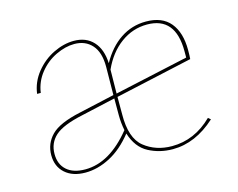

<svg xmlns="http://www.w3.org/2000/svg" viewBox="-67 -507 754 607"><g transform="rotate(-15 309.5 -203.0)"><path d="M571 -57Q505 3 431 3Q388 3 352 -16Q316 -35 301 -83Q266 -39 225.5 -18Q185 3 145 3Q103 3 78.5 -19Q54 -41 54 -78Q54 -116 80.5 -143Q107 -170 177 -185L293 -211L294 -304Q294 -351 272.5 -375Q251 -399 215 -399Q186 -399 154.5 -384Q123 -369 100.5 -341Q78 -313 73 -277H61Q66 -315 90.5 -345.5Q115 -376 149 -392.5Q183 -409 216 -409Q256 -409 279.5 -383.5Q303 -358 305 -312Q331 -359 368.5 -384Q406 -409 452 -409Q505 -409 531.5 -377Q558 -345 558 -288Q558 -267 557 -258L304 -202V-145Q303 -67 340.5 -37Q378 -7 431 -7Q505 -7 563 -64ZM304 -213 546 -266V-287Q546 -399 453 -399Q406 -399 367 -370.5Q328 -342 305 -291ZM298 -95Q293 -120 293 -145V-200L182 -175Q116 -161 90.5 -138Q65 -115 65 -79Q65 -45 86.5 -26Q108 -7 147 -7Q227 -7 298 -95Z"/></g></svg>

Font: Ysabeau Hairline
Style: Regular
Weight: 100
Designer: Christian Thalmann (Catharsis Fonts)
Version: Version 0.003